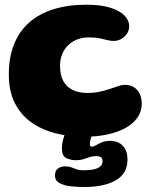

<svg xmlns="http://www.w3.org/2000/svg" viewBox="-20 -544 655 795"><path d="M328.5 22.2Q265.5 22.2 209.2 7.8Q153 -6.8 109.5 -37.6Q66 -68.5 41.2 -117.6Q16.5 -166.6 16.5 -235.8Q16.5 -306.5 38.1 -360.4Q59.6 -414.4 101 -450.9Q142.4 -487.4 202 -505.9Q261.6 -524.5 337.2 -524.5Q397.8 -524.5 437.1 -512Q476.4 -499.5 495.7 -479.4Q515 -459.2 515 -436.1Q515 -418.6 505.8 -404.8Q496.5 -390.9 481.9 -382.7Q467.2 -374.5 451.2 -374.5Q436.8 -374.5 423.4 -378.2Q410.1 -382 392.4 -385.6Q374.8 -389.1 347.2 -389.1Q321 -389.1 299.4 -380.6Q277.9 -372.1 261.9 -356.6Q246 -341.1 237.3 -319.6Q228.6 -298 228.6 -271.8Q228.6 -233 242.4 -208.1Q256.2 -183.2 281.7 -171.2Q307.1 -159.1 341.8 -159.1Q368.8 -159.1 392.2 -164.2Q415.8 -169.2 435.4 -175.9Q455.1 -182.6 470.1 -187.7Q485.1 -192.8 494.8 -192.8Q522.4 -192.8 538.1 -180.6Q553.9 -168.5 560.4 -150.8Q567 -133 567 -115.9Q567 -82.5 548.9 -56.8Q530.8 -31 498.5 -13.4Q466.2 4.1 422.8 13.2Q379.2 22.2 328.5 22.2ZM328.9 230.4Q300.4 230.4 272.4 227.2Q244.5 224.1 226.1 213.9Q207.6 203.8 207.6 183Q207.6 163.4 219.5 154.1Q231.4 144.8 249.2 144.8Q264.8 144.8 275.1 148.8Q285.5 152.9 297.1 156.9Q308.8 161 327.4 161Q352.4 161 369.6 156.9Q386.9 152.8 395.8 144.5Q404.6 136.2 404.6 124.4Q404.6 111.5 397.9 106.9Q391.1 102.4 377 102.4Q363.2 102.4 350.9 106.6Q338.6 110.9 325.4 115.1Q312.2 119.4 294.8 119.4Q271.8 119.4 254.1 110.4Q236.4 101.4 236.4 70.2Q236.4 56.9 239.1 43.4Q241.8 29.9 246.3 18.1Q250.9 6.4 255.5 -1Q263.5 -13.2 277.6 -23.2Q291.8 -33.2 320.1 -33.2Q340.5 -33.2 351.2 -23.4Q362 -13.5 362 -0.8Q362 12.6 356.9 26.4Q351.9 40.2 351.9 53.4Q351.9 63.2 360.2 63.2Q367.9 63.2 377.8 57.2Q387.8 51.2 401.9 45.2Q416 39.2 436 39.2Q454.1 39.2 470.5 46.6Q486.9 54 497.3 71.1Q507.8 88.1 507.8 117.4Q507.8 174.5 459.7 202.4Q411.6 230.4 328.9 230.4Z"/></svg>

Font: Gluten Thin
Style: Regular
Weight: 100
Designer: Tyler Finck
Foundry: Etcetera Type Company
Version: Version 1.300